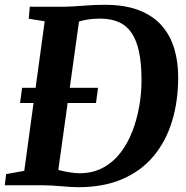

<svg xmlns="http://www.w3.org/2000/svg" viewBox="-28 -771 775 799"><path d="M96 -743H241.5Q280.5 -744 322.2 -747.5Q364 -751 405 -751Q489.5 -751.5 548.5 -729Q607.5 -706.5 643.8 -665.8Q680 -625 696.8 -570Q713.5 -515 713.5 -450Q713.5 -350 688 -266.5Q662.5 -183 611 -121.2Q559.5 -59.5 481.2 -25.8Q403 8 297.5 8Q282 8 264 6.8Q246 5.5 226.8 4Q207.5 2.5 188.5 1.2Q169.5 0 152 0H-8L-2.5 -46.5L73 -60L158 -682.5L91.5 -693ZM209.5 -27 198 -71Q201 -67.5 219.8 -62.5Q238.5 -57.5 262 -53.8Q285.5 -50 303 -50Q358 -50 400.5 -73Q443 -96 473.2 -135.2Q503.5 -174.5 522.8 -224.5Q542 -274.5 551.5 -329Q561 -383.5 561 -436Q561 -505 550.8 -554Q540.5 -603 519.8 -633.8Q499 -664.5 466.5 -679Q434 -693.5 389 -693.5Q365 -693.5 346 -691Q327 -688.5 313.5 -685Q300 -681.5 292 -677.5L304.5 -708ZM55.5 -342.5 64 -405.5H380L371.5 -342.5Z"/></svg>

Font: Merriweather Light 18pt
Style: Bold Italic
Weight: 700
Italic angle: -7.8°
Version: Version 2.101